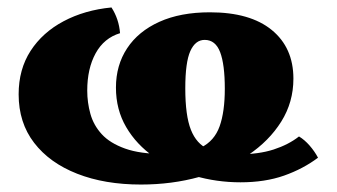

<svg xmlns="http://www.w3.org/2000/svg" viewBox="-20 -486 903 515"><path d="M358 9Q261 9 187 -20Q113 -49 71.5 -103Q30 -157 30 -233Q30 -300 62 -349.5Q94 -399 150.5 -429Q207 -459 279 -466Q299 -435 302 -397Q259 -384 236.5 -343Q214 -302 214 -243Q214 -211 222.5 -180.5Q231 -150 253 -126Q275 -102 315.5 -87.5Q356 -73 419 -73Q484 -73 519.5 -90.5Q555 -108 569 -147Q583 -186 583 -248Q583 -313 570.5 -346Q558 -379 529 -379Q504 -379 490.5 -349Q477 -319 477 -249Q477 -176 492 -138Q507 -100 538.5 -86Q570 -72 618 -72Q674 -72 714 -85Q754 -98 782 -120Q797 -111 810.5 -95.5Q824 -80 833 -63Q793 -33 742 -15Q691 3 625 3Q561 3 501 -14.5Q441 -32 393.5 -65Q346 -98 318.5 -145Q291 -192 291 -251Q291 -311 321 -356.5Q351 -402 407.5 -427.5Q464 -453 543 -453Q651 -453 709 -405.5Q767 -358 767 -275Q767 -212 734.5 -160Q702 -108 645.5 -70Q589 -32 515 -11.5Q441 9 358 9Z"/></svg>

Font: Vollkorn Black
Style: Regular
Weight: 900
Designer: Friedrich Althausen
Foundry: Friedrich Althausen
Version: Version 5.000